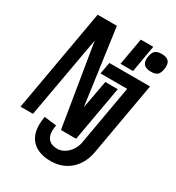

<svg xmlns="http://www.w3.org/2000/svg" viewBox="-226 -862 1100 1202"><g transform="rotate(30 324.0 -261.5)"><path d="M123 -732.5H262L337.5 -187.5L375 -391.5H465L394.5 7.5H285L188 -583.5L82.5 7.5H-7.5ZM240 39Q240 80 262 101Q284 122 326.5 121.5Q354.5 119.5 378.2 103.5Q402 87.5 418.2 62Q434.5 36.5 439.5 7L515 -423H322L337.5 -507.5H631.5L538.5 20Q528.5 78 499.2 120.5Q470 163 425.8 185.8Q381.5 208.5 326.5 208.5Q241 208.5 195.5 166.2Q150 124 150 47Q150 19 156 -12.5L244.5 -2Q240 20.5 240 39ZM491 -538H400.5L435 -732.5H525ZM526 -643Q526 -654.5 528 -665Q533.5 -696 548.2 -708.2Q563 -720.5 593.5 -720.5Q625.5 -720.5 641 -707.5Q656.5 -694.5 656.5 -667.5Q656.5 -655.5 654.5 -645Q649.5 -614.5 634.8 -602.2Q620 -590 589 -590Q526 -590 526 -643Z"/></g></svg>

Font: JuliaMono ExtraBoldItalic
Style: Regular
Weight: 800
Italic angle: -9°
Monospace: yes
Designer: cormullion
Foundry: corm
Version: Version 0.049; ttfautohint (v1.8.4)